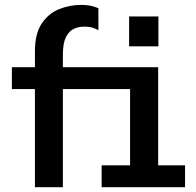

<svg xmlns="http://www.w3.org/2000/svg" viewBox="-20 -780 815 800"><path d="M125.5 0V-409H29.5V-500H125.5V-566Q125.5 -640 154 -682.2Q182.5 -724.5 226.5 -742Q270.5 -759.5 316.5 -759.5Q344.5 -759.5 363 -754.8Q381.5 -750 390 -745.5V-654Q381.5 -659 367.8 -664Q354 -669 330 -669Q307 -669 287 -659.5Q267 -650 254.5 -624.8Q242 -599.5 242 -552.5V-500H639V-91H751V0H403.5V-91H522V-409H242V0ZM518 -711.5H640V-587H518Z"/></svg>

Font: Trispace SemiCondensed Medium
Style: Regular
Weight: 500
Width: 4
Designer: Tyler Finck
Foundry: Etcetera Type Company
Version: Version 1.210; ttfautohint (v1.8.3)